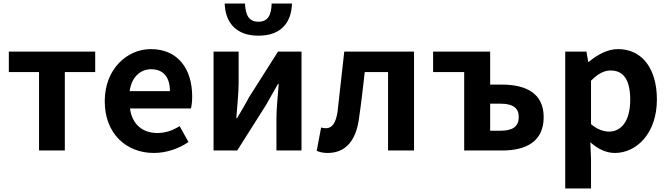

<svg xmlns="http://www.w3.org/2000/svg" viewBox="-20 -852 3785 1087"><path d="M30 -444H201V0H347V-444H519V-560H30Z M851 14C921 14 992 -10 1047 -48L997 -138C957 -113 917 -99 871 -99C788 -99 728 -147 716 -238H1061C1065 -252 1068 -279 1068 -306C1068 -461 988 -574 834 -574C699 -574 573 -461 573 -279C573 -95 695 14 851 14ZM714 -336C725 -418 777 -460 835 -460C908 -460 942 -412 942 -336Z M1189 -560V0H1323L1487 -259C1505 -292 1535 -344 1554 -377H1558C1552 -306 1545 -233 1545 -176V0H1687V-560H1554L1389 -300C1372 -267 1341 -215 1322 -183H1318C1323 -252 1331 -327 1331 -383V-560ZM1443 -650C1573 -650 1630 -726 1633 -832H1518C1516 -769 1499 -729 1443 -729C1387 -729 1370 -769 1367 -832H1252C1256 -726 1314 -650 1443 -650Z M1835 14C1935 14 1995 -54 2012 -179C2025 -266 2035 -356 2045 -444H2177V0H2324V-560H1929C1916 -446 1904 -332 1891 -219C1881 -152 1858 -126 1825 -126C1814 -126 1806 -128 1798 -130L1773 2C1792 10 1811 14 1835 14Z M2432 -560V-444H2608V0H2822C2958 0 3058 -50 3058 -189C3058 -324 2958 -373 2822 -373H2755V-560ZM2815 -265C2884 -265 2917 -240 2917 -190C2917 -137 2884 -112 2815 -112H2755V-265Z M3180 -560V215H3326V45L3322 -47C3323 -46 3325 -45 3326 -43C3368 -7 3414 14 3461 14C3584 14 3699 -97 3699 -289C3699 -461 3617 -574 3479 -574C3419 -574 3361 -542 3314 -502H3310L3300 -560ZM3326 -149V-395C3365 -434 3399 -453 3437 -453C3514 -453 3548 -394 3548 -287C3548 -165 3496 -107 3428 -107C3398 -107 3363 -118 3326 -149Z"/></svg>

Font: Kinto Sans
Style: Bold
Weight: 700
Designer: Authors: Ryoko NISHIZUKA  (kana & ideographs); Paul D. Hunt (Latin, Greek & Cyrillic); Wenlong ZHANG  (bopomofo); Sandol
Foundry: Adobe Systems Incorporated, ookami Inc.
Version: Version 0.001